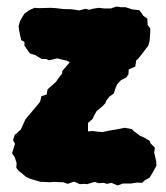

<svg xmlns="http://www.w3.org/2000/svg" viewBox="-20 -544 509 589"><path d="M250 -141 265 -142 280 -140 295 -139 313 -143 337 -147 362 -152 384 -148 394 -139 409 -128 426 -120 439 -112 442 -104 455 -91 453 -76 459 -50 460 -36 448 -14 439 1 424 9 416 17 401 16 381 19H357L341 25L322 17L308 20L298 17L283 18L270 14L247 21L238 20L225 21L207 13L188 20L174 15H168L145 14L132 15L112 14H105L74 5L59 -2L45 -14L38 -19L30 -29L31 -44L25 -62L17 -74L26 -103L20 -114L25 -130L32 -136L44 -147L58 -178L63 -184L74 -197L95 -222L103 -232L107 -249L123 -254L126 -270L136 -279L152 -293L157 -301L171 -319V-326L183 -340L194 -353L185 -358L174 -360L156 -365L130 -359L122 -363H108L88 -375L72 -380L66 -388L55 -404V-415L45 -421L39 -449L37 -463L41 -478L48 -491L55 -502L70 -513L86 -520L100 -519L136 -520L152 -519L168 -517L179 -516H192L205 -515L223 -512L242 -517L254 -514L264 -517L283 -520L300 -518H320L337 -524L350 -522H365L386 -515L407 -513L417 -500L419 -496L432 -487L433 -467L441 -457V-447L440 -433L439 -419L435 -404L419 -383L404 -364L398 -359L395 -340L375 -331L374 -316L367 -306L351 -298L339 -285L335 -275L329 -257L316 -248L306 -235L303 -227L292 -216L277 -204L269 -190L264 -179L250 -167Z"/></svg>

Font: Winky Rough ExtraBold
Style: Regular
Weight: 800
Designer: Simon Atzbach
Foundry: typofactur
Version: Version 1.206; ttfautohint (v1.8.4.7-5d5b)